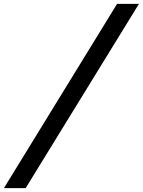

<svg xmlns="http://www.w3.org/2000/svg" viewBox="-138 -832 742 998"><path d="M-117.7 146 470.6 -812H584.3L-4.7 146Z"/></svg>

Font: Reddit Sans
Style: Italic
Weight: 400
Italic angle: -11.25°
Designer: Stephen Hutchings
Version: Version 1.013